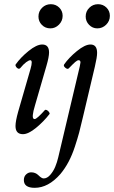

<svg xmlns="http://www.w3.org/2000/svg" viewBox="-20 -629 546 919"><path d="M221.2 -493.2Q196.8 -493.2 180.4 -509.8Q164.1 -526.4 164.1 -549.8Q164.1 -574.7 181.4 -591.8Q198.7 -608.9 223.1 -608.9Q247.1 -608.9 263.4 -592.8Q279.8 -576.7 279.8 -553.2Q279.8 -528.8 262.2 -511Q244.6 -493.2 221.2 -493.2ZM445.8 -493.2Q422.9 -493.2 406.5 -510Q390.1 -526.9 390.1 -549.8Q390.1 -574.7 407.5 -591.8Q424.8 -608.9 449.2 -608.9Q473.1 -608.9 489.5 -592.8Q505.9 -576.7 505.9 -553.2Q505.9 -528.3 488 -510.7Q470.2 -493.2 445.8 -493.2ZM89.8 13.2Q54.2 13.2 54.2 -25.9Q54.2 -48.8 66.9 -94.2L126 -298.8Q138.2 -340.8 125 -340.8Q118.2 -340.8 105.2 -331.3Q92.3 -321.8 77.1 -303.2Q72.3 -298.3 66.4 -300.8Q60.5 -303.2 56.4 -310.1Q52.2 -316.9 55.2 -320.8Q78.6 -354 116.9 -385Q155.3 -416 182.1 -416Q214.8 -416 214.8 -377.9Q214.8 -356.4 202.1 -313L147.9 -126Q128.9 -64 142.6 -59.6Q144 -59.1 146 -59.1Q156.2 -59.1 194.8 -102.1Q198.2 -105 204.1 -102.1Q210 -99.1 214.6 -92.8Q219.2 -86.4 216.8 -83Q189.9 -47.9 152.8 -17.3Q115.7 13.2 89.8 13.2ZM146 270Q94.2 270 94.2 232.9Q94.2 215.8 105 205.8Q115.7 195.8 128.9 195.8Q149.9 195.8 164.1 210Q179.2 225.1 189 225.1Q205.6 225.1 220.5 208Q235.4 190.9 244.4 169.2Q253.4 147.5 258.8 124L361.8 -311Q365.2 -328.1 365.2 -330.1Q365.2 -340.8 356 -340.8Q350.1 -340.8 339.8 -332Q329.6 -323.2 309.1 -301.8Q303.2 -295.9 292.7 -304.7Q282.2 -313.5 287.1 -320.8Q309.6 -353 348.1 -384.5Q386.7 -416 413.1 -416Q444.8 -416 444.8 -376Q444.8 -355.5 434.1 -310.1L377 -68.8Q366.2 -22 358.9 5.4Q351.6 32.7 338.4 73Q325.2 113.3 308.1 145.5Q291 177.7 269 204.1Q211.4 270 146 270Z"/></svg>

Font: Junicode SmCond Medium
Style: Italic
Weight: 500
Width: 4
Italic angle: -11°
Designer: Peter S. Baker
Version: Version 2.206